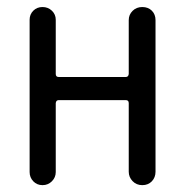

<svg xmlns="http://www.w3.org/2000/svg" viewBox="-20 -540 540 560"><path d="M66.4 -38.1V-482.4Q66.4 -498 77.1 -508.8Q87.9 -519.5 104 -519.5Q120.1 -519.5 131.3 -508.8Q142.6 -498 142.6 -482.4V-324.2Q142.6 -315.4 151.4 -315.4H346.7Q354.5 -315.4 355.5 -324.2V-481.4Q355.5 -497.1 366.7 -508.3Q377.9 -519.5 395 -519.5Q412.1 -519.5 422.9 -508.8Q433.6 -498 433.6 -481.4V-39.1Q433.6 -22.5 422.9 -11.2Q412.1 0 395 0Q377.9 0 366.7 -11.7Q355.5 -23.4 355.5 -39.1V-239.3Q355.5 -248 346.7 -248H151.4Q143.6 -248 142.6 -239.3V-38.1Q142.6 -22.5 131.3 -11.2Q120.1 0 104 0Q87.9 0 77.1 -11.2Q66.4 -22.5 66.4 -38.1Z"/></svg>

Font: Rounded Mgen+ 1m regular
Style: Regular
Weight: 400
Designer: [Source Han Sans]
Ryoko NISHIZUKA  (kana & ideographs); Paul D. Hunt (Latin, Greek & Cyrillic); Wenlong ZHANG  (bopomofo
Version: Version 1.059.20150602